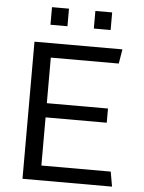

<svg xmlns="http://www.w3.org/2000/svg" viewBox="-58 -911 716 957"><g transform="rotate(5 300.0 -432.5)"><path d="M91 0V-686H531L519 -614H179V-386H485V-315H179V-74H526L539 0ZM163 -777V-865H248V-777ZM380 -777V-865H464V-777Z"/></g></svg>

Font: Chivo Mono Light
Style: Regular
Weight: 300
Monospace: yes
Designer: Hector Gatti
Foundry: Omnibus-Type
Version: Version 1.008